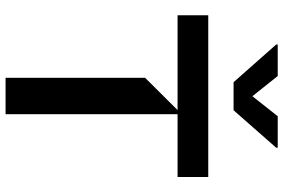

<svg xmlns="http://www.w3.org/2000/svg" viewBox="-184 -833 1017 689"><g transform="rotate(90 324.5 -488.5)"><path d="M375 -617.2H34.8V-727.3H615.1V-617.2H389.9V0H259.2V-500.7ZM139.9 -976.6H252.8L325.3 -885.7L397 -976.6H509.9V-970.9L375.7 -818.2H274.9L139.9 -970.9Z"/></g></svg>

Font: Riot Sans
Style: Bold
Weight: 600
Designer: Rasmus Andersson
Foundry: rsms
Version: Version 4.001